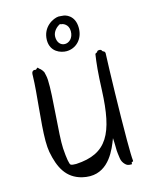

<svg xmlns="http://www.w3.org/2000/svg" viewBox="-137 -1027 880 1122"><g transform="rotate(-15 303.0 -465.5)"><path d="M539 -657C540 -664 538 -668 536 -671C532 -675 525 -676 523 -680C519 -692 504 -690 499 -688C494 -687 495 -683 492 -680C488 -678 481 -676 480 -672C472 -620 466 -564 462 -457C451 -200 396 -91 206 -81C189 -81 180 -82 173 -86C166 -90 159 -127 155 -189C150 -271 178 -502 173 -598C172 -623 166 -636 166 -641C166 -650 148 -672 142 -674C138 -676 134 -690 126 -678C119 -670 114 -676 109 -675C95 -670 94 -661 94 -644C92 -538 67 -367 67 -257C67 -230 69 -208 72 -190C91 -90 128 -20 218 3C235 7 251 9 266 9C382 9 429 -110 452 -171C453 -154 454 -136 454 -118C453 -87 459 -60 460 -48C462 -31 470 -18 480 -8C489 1 496 5 517 5C524 5 518 -4 522 -7C526 -10 533 -6 531 -16C529 -32 528 -78 528 -138C528 -300 535 -568 539 -657ZM328 -940C298 -938 228 -906 227 -824C227 -752 288 -732 322 -732C378 -732 426 -776 426 -845C426 -924 367 -938 354 -938C347 -938 341 -940 328 -940ZM279 -830C279 -863 306 -886 325 -895C326 -895 327 -894 328 -894C331 -892 331 -892 337 -892C339 -892 376 -883 376 -839C376 -796 348 -775 324 -775C298 -775 279 -796 279 -830Z"/></g></svg>

Font: Oregano
Style: Regular
Weight: 400
Designer: Astigmatic (AOETI)
Foundry: Astigmatic (AOETI)
Version: Version 1.000